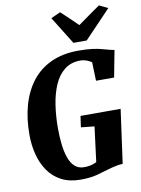

<svg xmlns="http://www.w3.org/2000/svg" viewBox="-106 -1066 843 1145"><g transform="rotate(-10 316.0 -494.0)"><path d="M287.5 8Q220.5 8 172 -17.5Q123.5 -43 93 -87.2Q62.5 -131.5 47.8 -188Q33 -244.5 33 -305.5Q32.5 -405.5 56 -487.5Q79.5 -569.5 126 -628.8Q172.5 -688 243 -720Q313.5 -752 407.5 -752Q461.5 -752 495.5 -747Q529.5 -742 551.8 -735.5Q574 -729 592.5 -724.5Q600 -723 606.8 -721.5Q613.5 -720 620.5 -718.5L589.5 -557H480L476.5 -669.5Q461.5 -679.5 444.5 -685.8Q427.5 -692 409.5 -692Q351.5 -692 312.2 -661Q273 -630 250 -576.8Q227 -523.5 217 -456.5Q207 -389.5 207 -318.5Q207 -266 212.2 -219.8Q217.5 -173.5 230 -137.8Q242.5 -102 264.8 -81.8Q287 -61.5 321.5 -61.5Q341.5 -61.5 360.2 -65.2Q379 -69 397 -78.5L424 -290.5L343 -299L352.5 -366.5H595.5L550.5 -41Q533.5 -41 509.8 -36.2Q486 -31.5 466.5 -25.5Q428.5 -14.5 388.5 -3.2Q348.5 8 287.5 8ZM386.5 -803 282.5 -970.5 340 -996.5Q365.5 -973 390.5 -949Q415.5 -925 440 -901Q474 -925.5 507.5 -949.2Q541 -973 575 -996.5L627.5 -971L467 -803Z"/></g></svg>

Font: Merriweather 24pt SemiCondensed Black
Style: Italic
Weight: 900
Width: 4
Italic angle: -7.8°
Designer: Eben Sorkin
Foundry: Eben Sorkin
Version: Version 2.101